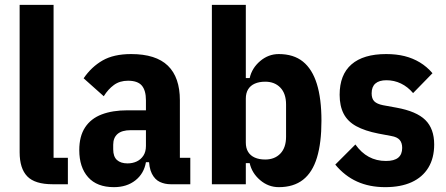

<svg xmlns="http://www.w3.org/2000/svg" viewBox="-20 -760 1838 792"><path d="M260 0H197Q124 0 92.5 -32.5Q61 -65 61 -132V-740H201V-109H260Z M765 0H684Q660 0 639.5 -9.5Q619 -19 606.5 -43.5Q594 -68 594 -113V-127L625 -91H582Q574 -44 538.5 -16Q503 12 450 12Q380 12 343.5 -29Q307 -70 307 -141Q307 -198 331 -234.5Q355 -271 399.5 -288Q444 -305 506 -305H582V-346Q582 -387 565 -407Q548 -427 508 -427Q474 -427 450 -409.5Q426 -392 408 -363L325 -437Q357 -484 403 -510.5Q449 -537 521 -537Q623 -537 672.5 -489Q722 -441 722 -346V-109H765ZM582 -223H519Q483 -223 465 -207.5Q447 -192 447 -163V-144Q447 -114 462.5 -100Q478 -86 506 -86Q527 -86 544 -94Q561 -102 571.5 -118Q582 -134 582 -158Z M854 0V-740H994V-438H1010Q1019 -479 1053 -508Q1087 -537 1130 -537Q1191 -537 1229.5 -506Q1268 -475 1287 -414Q1306 -353 1306 -262Q1306 -171 1287.5 -110Q1269 -49 1230 -18.5Q1191 12 1130 12Q1087 12 1053 -17Q1019 -46 1010 -87H994V0ZM1074 -102Q1113 -102 1136.5 -126.5Q1160 -151 1160 -196V-329Q1160 -374 1136.5 -398.5Q1113 -423 1074 -423Q1049 -423 1031 -415Q1013 -407 1003.5 -391.5Q994 -376 994 -353V-172Q994 -149 1003.5 -133.5Q1013 -118 1031 -110Q1049 -102 1074 -102Z M1569 12Q1504 12 1453 -11Q1402 -34 1363 -81L1446 -164Q1470 -130 1501.5 -113Q1533 -96 1572 -96Q1606 -96 1622.5 -109.5Q1639 -123 1639 -150Q1639 -171 1628.5 -183Q1618 -195 1594 -199L1541 -209Q1485 -220 1449.5 -239.5Q1414 -259 1397.5 -291Q1381 -323 1381 -369Q1381 -452 1430 -494.5Q1479 -537 1573 -537Q1615 -537 1649 -528.5Q1683 -520 1712 -502.5Q1741 -485 1764 -458L1684 -376Q1662 -402 1634 -415.5Q1606 -429 1574 -429Q1544 -429 1528.5 -415.5Q1513 -402 1513 -375Q1513 -353 1524 -342Q1535 -331 1560 -326L1615 -316Q1698 -301 1734.5 -265Q1771 -229 1771 -164Q1771 -108 1747 -68.5Q1723 -29 1678 -8.5Q1633 12 1569 12Z"/></svg>

Font: IBM Plex Sans Condensed
Style: Bold
Weight: 700
Width: 3
Designer: Mike Abbink, Paul van der Laan, Pieter van Rosmalen
Foundry: Bold Monday
Version: Version 3.201